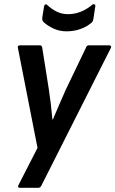

<svg xmlns="http://www.w3.org/2000/svg" viewBox="-20 -707 548 912"><path d="M74.3 185Q62.1 185 67.5 172.6L158.2 -4.5L65.1 -479.2Q62.1 -491.7 75.2 -491.7H169.3Q178.9 -491.7 180.5 -481.1L212 -282.4Q217.3 -247.8 221.5 -212.1Q225.7 -176.4 228.9 -139.6H231.2Q246.8 -176.4 262 -211.6Q277.2 -246.8 292.2 -280.4L388.6 -481.1Q392 -491.7 402.4 -491.7H498.7Q504.4 -491.7 506.9 -488.1Q509.5 -484.6 506.5 -479.2L176.6 174.5Q171.9 185 162.1 185ZM296 -558.2Q262.7 -558.2 233.9 -571.5Q205.2 -584.8 185.7 -603.4Q182.9 -607.1 181.4 -611.7Q179.9 -616.2 180.9 -623.7L189.4 -676.8Q190.8 -684.5 195.7 -686Q200.6 -687.5 205.2 -682.5Q227.2 -662.3 250.9 -651Q274.7 -639.7 303.2 -639.7Q334.1 -639.7 363.2 -651.1Q392.3 -662.5 417.9 -684.2Q423.3 -688.5 428.6 -686.4Q434 -684.2 432.7 -677.5L423.5 -615.9Q422.5 -610.9 420.7 -606.8Q418.8 -602.7 414.1 -598.6Q392.5 -580 362 -569.1Q331.6 -558.2 296 -558.2Z"/></svg>

Font: Sofia Sans Semi Condensed
Style: Italic
Weight: 400
Italic angle: -9°
Designer: Botio Nikoltchev, Ani Petrova
Foundry: lettersoup
Version: Version 4.101